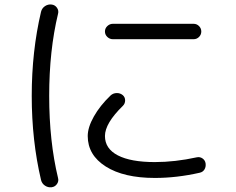

<svg xmlns="http://www.w3.org/2000/svg" viewBox="-20 -783 1040 847"><path d="M834 -678Q848 -678 858 -668Q868 -658 868 -644Q868 -630 858 -620Q848 -610 834 -610H478Q464 -610 453.5 -620Q443 -630 443 -644Q443 -658 453.5 -668Q464 -678 478 -678ZM208 43Q192 45 178.5 36Q165 27 161 11Q120 -163 120 -360Q120 -557 161 -731Q165 -747 178.5 -756Q192 -765 208 -763Q223 -761 231.5 -748.5Q240 -736 236 -722Q197 -560 197 -360Q197 -160 236 2Q240 16 231.5 28.5Q223 41 208 43ZM663 2Q526 2 446.5 -48.5Q367 -99 367 -183Q367 -221 394 -269Q421 -317 468 -362Q479 -372 494.5 -372.5Q510 -373 522 -363Q532 -354 532 -340Q532 -326 522 -316Q443 -239 443 -183Q443 -127 500 -97.5Q557 -68 663 -68Q752 -68 848 -89Q862 -92 873.5 -84Q885 -76 887 -62Q889 -47 882 -35.5Q875 -24 861 -21Q760 2 663 2Z"/></svg>

Font: Rounded Mplus 1c
Style: Regular
Weight: 400
Version: Version 1.059.20150529